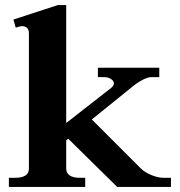

<svg xmlns="http://www.w3.org/2000/svg" viewBox="-20 -737 711 757"><path d="M654 -36V0H442L249 -190L241 -184V-73Q241 -55 254.5 -45.5Q268 -36 294 -36H316V0H15V-36H40Q66 -36 80 -45Q94 -54 94 -72V-605Q94 -634 66 -634Q60 -634 42 -628L33 -660L208 -717H241V-252L419 -391Q429 -400 429 -408Q429 -418 417.5 -425.5Q406 -433 390 -433H366V-470H608V-433H577Q563 -433 542 -422Q521 -411 503 -396L342 -266L534 -74Q551 -57 577.5 -46.5Q604 -36 624 -36Z"/></svg>

Font: Taviraj SemiBold
Style: Regular
Weight: 600
Designer: Katatrad Team
Foundry: CadsonDemak
Version: Version 1.001